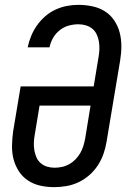

<svg xmlns="http://www.w3.org/2000/svg" viewBox="-20 -763 540 791"><path d="M203 8Q174 8 146.5 2Q119 -4 96 -19Q73 -34 58 -57Q43 -80 36 -106.5Q29 -133 29.5 -162.5Q30 -192 34 -221L65 -407H366L386 -528Q389 -544 389.5 -560Q390 -576 387.5 -591.5Q385 -607 378.5 -621Q372 -635 360.5 -644.5Q349 -654 334 -658.5Q319 -663 303 -663Q283 -663 263 -657.5Q243 -652 226 -638.5Q209 -625 198.5 -606.5Q188 -588 184 -568H94Q99 -592 108.5 -615Q118 -638 132.5 -658.5Q147 -679 166.5 -696Q186 -713 209 -723.5Q232 -734 255.5 -738.5Q279 -743 303 -743Q332 -743 360.5 -737Q389 -731 412 -716.5Q435 -702 450.5 -679Q466 -656 473 -629Q480 -602 480 -573Q480 -544 475 -514L419 -179Q415 -154 406.5 -129.5Q398 -105 383.5 -82.5Q369 -60 348.5 -42Q328 -24 304 -12.5Q280 -1 254 3.5Q228 8 203 8ZM205 -72Q220 -72 236 -75.5Q252 -79 266 -87Q280 -95 291.5 -107Q303 -119 311 -133Q319 -147 323.5 -162Q328 -177 331 -193L353 -328H143L123 -207Q120 -191 119.5 -175Q119 -159 121.5 -144Q124 -129 130 -115Q136 -101 147.5 -91Q159 -81 174 -76.5Q189 -72 205 -72Q205 -72 205 -72Q205 -72 205 -72Z"/></svg>

Font: Iosevka Curly Medium Oblique
Style: Regular
Weight: 500
Italic angle: -9°
Monospace: yes
Designer: Belleve Invis
Foundry: Belleve Invis
Version: Version 11.1.0; ttfautohint (v1.8.3)